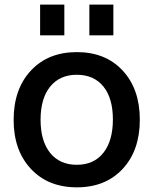

<svg xmlns="http://www.w3.org/2000/svg" viewBox="-20 -802 665 832"><path d="M153.8 -648.9V-782.2H258.8V-648.9ZM367.2 -648.9V-782.2H471.2V-648.9ZM39.1 -282.2Q39.1 -416 113.8 -496.1Q188.5 -576.2 313 -576.2Q437.5 -576.2 511.7 -496.1Q585.9 -416 585.9 -283.2Q585.9 -150.4 511.7 -70.3Q437.5 9.8 313 9.8Q188.5 9.8 113.8 -70.3Q39.1 -150.4 39.1 -282.2ZM313 -87.9Q386.7 -87.9 428 -139.9Q469.2 -191.9 469.2 -284.2Q469.2 -376.5 428 -427.2Q386.7 -478 313 -478Q238.8 -478 197.3 -426.5Q155.8 -375 155.8 -283.2Q155.8 -190.9 197.3 -139.4Q238.8 -87.9 313 -87.9Z"/></svg>

Font: BDO Grotesk Medium
Style: Regular
Weight: 500
Designer: Deni Anggara
Foundry: Lokal Container
Version: Version 2.000